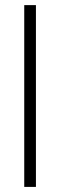

<svg xmlns="http://www.w3.org/2000/svg" viewBox="-20 -734 235 754"><path d="M121.1 0H75.2V-713.9H121.1Z"/></svg>

Font: Pretendard ExtraLight
Style: Regular
Weight: 200
Designer: Base glyphs from Inter by Rasmus Andersson; Hangeul glyphs from Noto Sans CJK(Source Han Sans) by Jang Soo-young and Kan
Foundry: Kil Hyung-jin
Version: Version 1.309